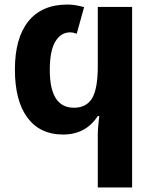

<svg xmlns="http://www.w3.org/2000/svg" viewBox="-20 -576 673 836"><path d="M285.2 -435.1Q245.1 -435.1 220.9 -395Q196.8 -355 196.8 -271Q196.8 -106.9 301.8 -106.9Q356 -106.9 380.9 -147.9Q405.8 -189 405.8 -289.1V-545.9H555.2V240.2H405.8V11.2Q405.8 -18.6 412.1 -70.8H405.8Q353.5 9.8 253.9 9.8Q154.3 9.8 99.6 -63.5Q44.9 -136.7 44.9 -273.4Q44.9 -410.2 103.5 -483.2Q162.1 -556.2 273.9 -556.2Q306.2 -556.2 346.2 -544.9L314 -429.2Q297.4 -435.1 285.2 -435.1Z"/></svg>

Font: NotoSans-Bold
Style: Bold
Weight: 700
Designer: Monotype Design team
Foundry: Monotype Imaging Inc.
Version: Version 1.04